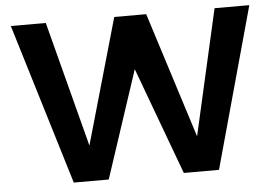

<svg xmlns="http://www.w3.org/2000/svg" viewBox="-52 -821 1274 892"><g transform="rotate(-5 585.0 -375.0)"><path d="M1141.1 -750 934.1 0H770L585 -500L419.9 0H256.8L28.8 -750H191.9L344.2 -165L511.2 -750H660.2L846.2 -164.1L979 -750Z"/></g></svg>

Font: Oakes Grotesk
Style: Bold
Weight: 700
Designer: Samuel Oakes
Foundry: Samuel Oakes
Version: Version 1.0 | wf-rip DC20170320